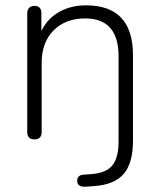

<svg xmlns="http://www.w3.org/2000/svg" viewBox="-20 -517 598 719"><path d="M304 182Q269 185 269 160Q269 138 295 137L322 135Q377 131 400.5 102.5Q424 74 424 12V-306Q424 -448 299 -448Q225 -448 180.5 -403Q136 -358 136 -281V-23Q136 5 109 5Q82 5 82 -23V-467Q82 -480 89 -487.5Q96 -495 109 -495Q135 -495 135 -467V-382L124 -373Q143 -434 190.5 -465.5Q238 -497 302 -497Q478 -497 478 -310V10Q478 94 443 134.5Q408 175 331 180Z"/></svg>

Font: Nunito VF Beta Light
Style: Regular
Weight: 300
Designer: Vernon Adams
Foundry: newtypography
Version: Version 3.001